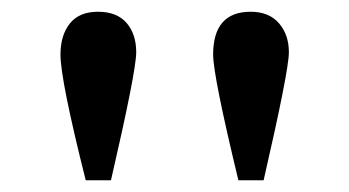

<svg xmlns="http://www.w3.org/2000/svg" viewBox="-20 -711 595 327"><path d="M429 -404H386Q343 -582 343 -618Q343 -691 407 -691Q438 -691 455 -671.5Q472 -652 472 -622Q472 -591 429 -404ZM169 -404H126Q83 -575 83 -618Q83 -651 99 -671Q115 -691 147 -691Q179 -691 195.5 -672Q212 -653 212 -622Q212 -590 169 -404Z"/></svg>

Font: STIX MathJax Main
Style: Bold
Weight: 700
Designer: MicroPress Inc., with final additions and corrections provided by Coen Hoffman, Elsevier (retired)
Version: Version 1.1.1